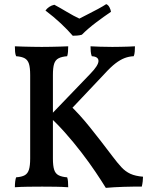

<svg xmlns="http://www.w3.org/2000/svg" viewBox="-20 -903 732 929"><path d="M492 6Q473 -25 442.5 -70.5Q412 -116 373.5 -166Q335 -216 294.5 -261.5Q254 -307 218 -339L417 -546Q456 -586 456.5 -607.5Q457 -629 424 -631Q420 -642 419 -654.5Q418 -667 418 -679Q435 -678 464 -677Q493 -676 523 -676Q543 -676 563.5 -676.5Q584 -677 602.5 -677.5Q621 -678 633 -679Q633 -668 632 -654Q631 -640 627 -631Q604 -630 583 -622Q562 -614 539 -596.5Q516 -579 485 -545L313 -363L318 -394Q363 -352 414.5 -288Q466 -224 524 -147Q548 -115 567.5 -94Q587 -73 611 -62Q635 -51 672 -48Q672 -38 670.5 -25Q669 -12 666 0Q647 0 624.5 0Q602 0 578.5 1Q555 2 532.5 3Q510 4 492 6ZM52 3Q52 -12 53.5 -24.5Q55 -37 58 -45Q85 -47 99.5 -55Q114 -63 120 -82Q126 -101 126 -136V-540Q126 -576 120 -594.5Q114 -613 99.5 -621Q85 -629 58 -631Q54 -640 53 -652.5Q52 -665 52 -679Q71 -678 92.5 -677.5Q114 -677 137.5 -676.5Q161 -676 182 -676Q204 -676 226 -676.5Q248 -677 269 -677.5Q290 -678 310 -679Q310 -665 309 -652.5Q308 -640 305 -631Q279 -629 263.5 -621Q248 -613 242 -594.5Q236 -576 236 -540V-136Q236 -101 242 -82Q248 -63 263.5 -55Q279 -47 305 -45Q308 -37 309 -24.5Q310 -12 310 3Q282 1 249 0.5Q216 0 184 0Q151 0 115 0.5Q79 1 52 3ZM332 -730Q308 -758 274.5 -789.5Q241 -821 200 -852Q207 -862 218 -869.5Q229 -877 243 -880Q271 -865 303.5 -845.5Q336 -826 364 -813Q379 -821 404 -833.5Q429 -846 454 -859.5Q479 -873 494 -883Q504 -879 510 -867Q516 -855 517 -846Q483 -823 444.5 -794Q406 -765 376 -735Q366 -732 354.5 -731Q343 -730 332 -730Z"/></svg>

Font: Vollkorn Medium
Style: Regular
Weight: 500
Designer: Friedrich Althausen
Foundry: Friedrich Althausen
Version: Version 5.000